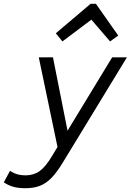

<svg xmlns="http://www.w3.org/2000/svg" viewBox="-97 -773 697 1015"><path d="M37 222Q0 222 -26.5 214.5Q-53 207 -77 191L-44 130Q-9 154 37 154Q81 154 112.5 131.5Q144 109 178 52L207 4L108 -470H183L260 -82L496 -470H574L234 88Q203 139 174.5 168Q146 197 113.5 209.5Q81 222 37 222ZM233 -554 198 -597 382 -753H410L528 -585L485 -554L386 -669Z"/></svg>

Font: Sometype Mono
Style: Italic
Weight: 400
Italic angle: -12°
Monospace: yes
Designer: Ryoichi Tsunekawa
Foundry: Dharma Type
Version: Version 1.000; ttfautohint (v1.8.3)